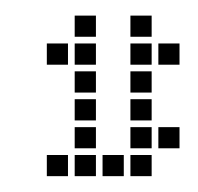

<svg xmlns="http://www.w3.org/2000/svg" viewBox="-20 -230 254 246"><path d="M75.7 -174.3V-147.1H102.9V-174.3ZM75.7 -138.6V-111.4H102.9V-138.6ZM75.7 -102.9V-75.7H102.9V-102.9ZM75.7 -67.1V-40H102.9V-67.1ZM75.7 -31.4V-4.3H102.9V-31.4ZM40 -31.4V-4.3H67.1V-31.4ZM147.1 -67.1V-40H174.3V-67.1ZM147.1 -31.4V-4.3H174.3V-31.4ZM147.1 -102.9V-75.7H174.3V-102.9ZM147.1 -138.6V-111.4H174.3V-138.6ZM147.1 -174.3V-147.1H174.3V-174.3ZM182.9 -174.3V-147.1H210V-174.3ZM147.1 -210V-182.9H174.3V-210ZM75.7 -210V-182.9H102.9V-210ZM40 -174.3V-147.1H67.1V-174.3ZM111.4 -31.4V-4.3H138.6V-31.4ZM182.9 -67.1V-40H210V-67.1Z"/></svg>

Font: Gossip Low Square
Style: Regular
Weight: 400
Width: 3
Designer: Deborah Khodanovich
Version: Version 1.001;Glyphs 3.3.1 (3343)